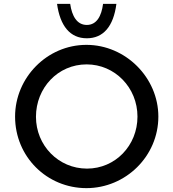

<svg xmlns="http://www.w3.org/2000/svg" viewBox="-20 -965 896 993"><path d="M429 -767C514 -767 567 -828 582 -945H513C505 -882 480 -836 429 -836C378 -836 352 -882 343 -945H275C291 -830 343 -767 429 -767ZM58 -362C58 -154 223 8 427 8C630 8 799 -157 799 -362C799 -563 630 -733 427 -733C223 -733 58 -563 58 -362ZM166 -361C166 -510 279 -632 428 -632C574 -632 691 -512 691 -362C691 -212 576 -93 430 -93C282 -93 166 -213 166 -361Z"/></svg>

Font: Reem Kufi
Style: Regular
Weight: 400
Designer: Khaled Hosny
Version: Version 0.007